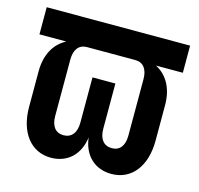

<svg xmlns="http://www.w3.org/2000/svg" viewBox="-87 -643 773 745"><g transform="rotate(15 300.0 -270.0)"><path d="M12 -550V-441H120C73 -417 46 -368 46 -302V-159C46 -56 98 10 178 10C245 10 291 -34 300 -104C308 -34 354 10 421 10C502 10 554 -56 554 -159V-302C554 -368 527 -417 480 -441H588V-550ZM447 -151C447 -110 429 -87 397 -87C365 -87 346 -110 346 -151V-333H254V-151C254 -110 235 -87 203 -87C171 -87 153 -110 153 -151V-377C153 -418 171 -441 203 -441H397C429 -441 447 -418 447 -377Z"/></g></svg>

Font: Tekne LDO
Style: Bold
Weight: 700
Monospace: yes
Designer: Alessio Laiso, Mario Rullo, Paolo Rosset
Foundry: Alessio Laiso
Version: Version 1.000;hotconv 1.0.109;makeotfexe 2.5.65596